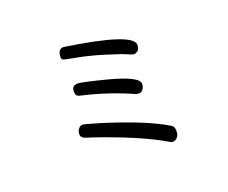

<svg xmlns="http://www.w3.org/2000/svg" viewBox="-112 -847 1224 1032"><g transform="rotate(-20 500.0 -331.0)"><path d="M716.8 8.8Q708 8.8 700.2 4.9Q586.9 -64 373 -141.1Q317.9 -161.1 278.8 -172.9Q254.9 -181.2 254.9 -201.2Q254.9 -207 256.8 -215.8Q268.1 -244.1 289.1 -244.1Q296.9 -244.1 377.9 -220.2Q620.1 -145 734.9 -75.2Q752 -66.9 752 -40Q752 -14.2 739.5 -2.7Q727.1 8.8 716.8 8.8ZM633.8 -297.9Q623 -297.9 613.8 -300.8Q484.9 -358.9 334 -394Q321.8 -396 314 -401.6Q306.2 -407.2 306.2 -428.2Q306.2 -460.9 339.8 -460.9Q362.8 -460.9 496.1 -426.8Q665 -382.8 665 -341.8Q665 -323.2 656 -310.5Q647 -297.9 633.8 -297.9ZM301.8 -624Q301.8 -670.9 335 -670.9Q712.9 -615.2 712.9 -546.9Q712.9 -522.9 700.9 -513.9Q689 -504.9 679.9 -504.9Q670.9 -504.9 643.6 -517.3Q616.2 -529.8 532.7 -555.4Q449.2 -581.1 384 -593Q318.8 -605 310.3 -608.9Q301.8 -612.8 301.8 -624Z"/></g></svg>

Font: LXGW WenKai Mono GB Screen
Style: Regular
Weight: 400
Monospace: yes
Designer: LXGW / Fontworks Inc.
Foundry: LXGW / Fontworks Inc.
Version: Version 1.510;January 18,2025